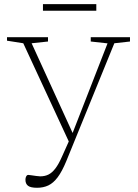

<svg xmlns="http://www.w3.org/2000/svg" viewBox="-20 -671 670 932"><path d="M338 -13.5 317 22.5 93 -461 14 -473.5V-490.5H213V-469.5L133.5 -461ZM160 240.5Q128.5 240.5 116 230.8Q103.5 221 103.5 202Q103.5 195.5 105.2 190Q107 184.5 110 181.2Q113 178 117 178Q121 178 132.2 179.8Q143.5 181.5 155.8 183.2Q168 185 175 185Q198 185 215.5 176.2Q233 167.5 249 146.5Q265 125.5 281 89L319.5 3L327 -11.5L502 -460.5L420.5 -469.5V-490.5H611V-469.5L535 -461L301.5 112Q281 161.5 260 189.5Q239 217.5 214.8 229Q190.5 240.5 160 240.5ZM188.5 -619V-651H447.5V-619Z"/></svg>

Font: Newsreader 9pt ExtraLight
Style: Regular
Weight: 250
Designer: Hugues Gentile
Foundry: Production Type
Version: Version 1.003